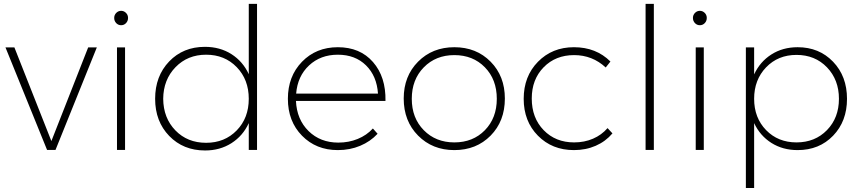

<svg xmlns="http://www.w3.org/2000/svg" viewBox="-20 -762 4373 976"><path d="M262.2 0H219.2L7.8 -521H53.2L241.2 -44.9L428.2 -521H472.2Z M630.9 -670.9Q630.9 -655.3 620.6 -644.5Q610.4 -633.8 595.7 -633.8Q581.1 -633.8 570.8 -644.5Q560.5 -655.3 560.5 -670.9Q560.5 -686 571 -696.5Q581.5 -707 595.7 -707Q609.9 -707 620.4 -696.5Q630.9 -686 630.9 -670.9ZM615.7 0H574.7V-521H615.7Z M1286.6 -742.2V0H1244.6V-136.2Q1214.8 -71.3 1156.5 -34.2Q1098.1 2.9 1022.5 2.9Q911.6 2.9 840.1 -71Q768.6 -145 768.6 -259.8Q768.6 -375 839.8 -449.5Q911.1 -523.9 1021.5 -523.9Q1098.1 -523.9 1156.5 -486.8Q1214.8 -449.7 1244.6 -384.8V-742.2ZM1027.8 -36.1Q1122.1 -36.1 1183.3 -99.1Q1244.6 -162.1 1244.6 -259.8Q1244.6 -357.4 1183.3 -420.7Q1122.1 -483.9 1027.8 -483.9Q933.6 -483.9 872.1 -420.4Q810.5 -356.9 809.6 -259.8Q810.5 -162.1 871.6 -99.1Q932.6 -36.1 1027.8 -36.1Z M1697.3 -522Q1810.5 -522 1876.2 -446.5Q1941.9 -371.1 1939.5 -249H1484.4Q1488.8 -154.3 1548.6 -95.7Q1608.4 -37.1 1699.7 -37.1Q1752.9 -37.1 1798.3 -55.7Q1843.8 -74.2 1875.5 -108.9L1899.4 -82Q1862.8 -42.5 1810.8 -20.8Q1758.8 1 1697.3 1Q1586.9 1 1515.1 -72.3Q1443.4 -145.5 1443.4 -259.8Q1443.4 -374 1515.1 -448Q1586.9 -522 1697.3 -522ZM1485.4 -286.1H1901.4Q1895.5 -375.5 1840.6 -429.7Q1785.6 -483.9 1697.3 -483.9Q1609.4 -483.9 1551 -429.4Q1492.7 -375 1485.4 -286.1Z M2289.6 -522Q2401.4 -522 2473.9 -448.5Q2546.4 -375 2546.4 -261.2Q2546.4 -146 2473.9 -72.5Q2401.4 1 2289.6 1Q2178.2 1 2105.2 -72.8Q2032.2 -146.5 2032.2 -261.2Q2032.2 -375 2105.2 -448.5Q2178.2 -522 2289.6 -522ZM2289.6 -481.9Q2195.3 -481.9 2134.3 -419.7Q2073.2 -357.4 2073.2 -259.8Q2073.2 -162.1 2134.3 -100.1Q2195.3 -38.1 2289.6 -38.1Q2384.3 -38.1 2444.8 -100.1Q2505.4 -162.1 2505.4 -259.8Q2505.4 -357.9 2444.8 -419.9Q2384.3 -481.9 2289.6 -481.9Z M2897.5 -522Q3010.3 -522 3083 -449.2L3059.1 -418.9Q2991.2 -481.9 2898.4 -481.9Q2804.2 -481.9 2743.7 -420.2Q2683.1 -358.4 2683.1 -261.2Q2683.1 -162.6 2743.7 -100.3Q2804.2 -38.1 2898.4 -38.1Q2950.7 -38.1 2994.4 -56.9Q3038.1 -75.7 3068.4 -110.8L3093.3 -84Q3058.6 -43 3008.3 -21Q2958 1 2897.5 1Q2786.6 1 2714.4 -72.3Q2642.1 -145.5 2642.1 -259.8Q2642.1 -374 2714.6 -448Q2787.1 -522 2897.5 -522Z M3303.7 0H3261.7V-742.2H3303.7Z M3572.8 -670.9Q3572.8 -655.3 3562.5 -644.5Q3552.2 -633.8 3537.6 -633.8Q3522.9 -633.8 3512.7 -644.5Q3502.4 -655.3 3502.4 -670.9Q3502.4 -686 3512.9 -696.5Q3523.4 -707 3537.6 -707Q3551.8 -707 3562.3 -696.5Q3572.8 -686 3572.8 -670.9ZM3557.6 0H3516.6V-521H3557.6Z M4034.7 -522Q4144 -522 4214.8 -448.2Q4285.6 -374.5 4285.6 -259.8Q4285.6 -145.5 4215.1 -72.3Q4144.5 1 4034.7 1Q3959 1 3901.1 -35.6Q3843.3 -72.3 3813.5 -136.2V193.8H3771.5V-521H3813.5V-383.8Q3843.3 -448.2 3901.1 -485.1Q3959 -522 4034.7 -522ZM4028.8 -38.1Q4123 -38.1 4183.8 -100.6Q4244.6 -163.1 4244.6 -259.8Q4244.6 -356.4 4183.8 -419.7Q4123 -482.9 4028.8 -482.9Q3935.1 -482.9 3874.3 -419.7Q3813.5 -356.4 3813.5 -259.8Q3813.5 -163.1 3874.3 -100.6Q3935.1 -38.1 4028.8 -38.1Z"/></svg>

Font: Montserrat Ultra Light
Style: Regular
Weight: 200
Designer: Julieta Ulanovsky
Foundry: Julieta Ulanovsky
Version: Version 3.001;PS 003.001;hotconv 1.0.70;makeotf.lib2.5.58329